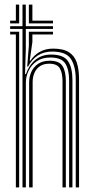

<svg xmlns="http://www.w3.org/2000/svg" viewBox="-20 -820 417 840"><path d="M78.4 0V-693.4H24.4V-705.5H78.4V-800H92.9V-705.5H211.8V-693.4H92.9V-606.4L89.5 -495.8H93.4Q106.5 -534.6 134.7 -558.1Q162.8 -581.6 204.9 -581.3Q257.9 -580.9 277.4 -552.6Q296.9 -524.4 296.9 -469.5V0H282.4V-467.9Q282.4 -516.4 265.4 -542.4Q248.5 -568.4 200.2 -568.4Q164.1 -568.4 140.3 -551.7Q116.5 -535.1 104.8 -509.8Q93.1 -484.6 93.1 -459V0ZM49.4 0V-669.3H24.4V-681.3H63.9V0ZM107.5 0V-460.1Q107.5 -484.6 117.3 -506Q127.1 -527.5 147 -540.9Q166.9 -554.3 197.3 -554.3Q238.8 -554.3 253.4 -531.3Q268 -508.4 268 -465.5V0H253.5V-464.7Q253.5 -500 242 -520.6Q230.4 -541.3 195.3 -541.3Q170.6 -541.3 154.5 -530.3Q138.5 -519.2 130.6 -501Q122.8 -482.8 122.8 -461.2V0ZM311.4 0V-470.3Q311.4 -530.2 290.1 -562.3Q268.9 -594.4 208.6 -594.4Q172.1 -594.4 145.8 -577.5Q119.5 -560.7 103 -528.8H99L106.3 -620V-681.3H211.8V-669.3H121.7V-636L110 -554.2H113Q129.2 -579.4 154.4 -593.4Q179.6 -607.3 212.6 -607.3Q257 -607.3 281.5 -591.6Q306.1 -576 316 -546Q325.9 -516.1 325.9 -472.8V0ZM24.4 -717.6V-729.7H49.4V-800H63.9V-717.6ZM106.3 -717.6V-800H121.7V-729.7H211.8V-717.6Z"/></svg>

Font: Big Shoulders Inline Thin
Style: Regular
Weight: 100
Designer: Patric King
Foundry: XO Type Co
Version: Version 2.002